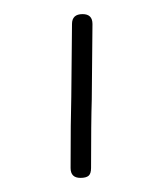

<svg xmlns="http://www.w3.org/2000/svg" viewBox="-20 -733 231 272"><path d="M80 -495Q80 -563 81 -596L82 -699Q82 -713 97 -713Q111 -713 111 -699L110 -592Q109 -561 109 -495Q109 -487 105.5 -484Q102 -481 94 -481Q80 -481 80 -495Z"/></svg>

Font: Mali ExtraLight
Style: Regular
Weight: 275
Version: Version 1.000; ttfautohint (v1.6)